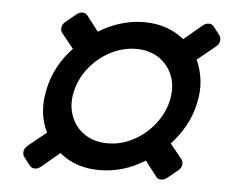

<svg xmlns="http://www.w3.org/2000/svg" viewBox="-41 -575 669 552"><g transform="rotate(5 294.0 -299.5)"><path d="M63.4 -77.8 45 -101.6Q40 -108.7 41.6 -117.8Q43.2 -126.9 51.4 -133.9L104.3 -176.8Q77.1 -231.1 91.8 -300Q106.2 -369.6 157.2 -423.2L122.6 -466.1Q117.4 -473.3 119 -482.3Q120.6 -491.3 129 -498.4L158.2 -522.2Q166.6 -529.4 176 -529.4Q185.4 -529.4 190.6 -522.2L224.3 -478.5Q253.7 -497 287.3 -507.2Q320.9 -517.5 355.7 -517.5Q389.8 -517.5 419.2 -507.2Q448.5 -497 470.7 -478.5L522.8 -522.2Q531 -529.4 540.4 -529.4Q549.7 -529.4 555.1 -522.2L573.5 -498.4Q578.5 -491.3 576.9 -482.3Q575.3 -473.3 567.1 -466.1L514.2 -423.2Q526.7 -397.4 530.5 -365.7Q534.4 -334.1 526.7 -300Q519.7 -265.1 502.7 -233.9Q485.6 -202.6 461.3 -176.8L495.9 -133.9Q501.1 -126.9 499.5 -117.8Q497.9 -108.7 489.5 -101.6L460.2 -77.8Q451.9 -70.8 442.5 -70.8Q433.1 -70.8 427.9 -77.8L394.2 -121.5Q333.1 -82.5 262.7 -82.5Q194.6 -82.5 147.8 -121.5L95.7 -77.8Q87.5 -70.8 78.1 -70.8Q68.7 -70.8 63.4 -77.8ZM279.7 -161.2Q318.5 -161.2 353.7 -179.7Q388.9 -198.2 414.3 -230.1Q439.8 -262 448 -300Q456.4 -338.8 444.4 -370.3Q432.3 -401.8 405 -420.3Q377.6 -438.8 338.8 -438.8Q300.8 -438.8 265.2 -420.3Q229.6 -401.8 204.3 -370.3Q178.9 -338.8 170.5 -300Q162.2 -262 174.2 -230.1Q186.2 -198.2 213.9 -179.7Q241.7 -161.2 279.7 -161.2Z"/></g></svg>

Font: Rubik Light
Style: Italic
Weight: 300
Italic angle: -12°
Designer: Hubert and Fischer
Foundry: Hubert and Fischer
Version: Version 2.300;gftools[0.9.30]